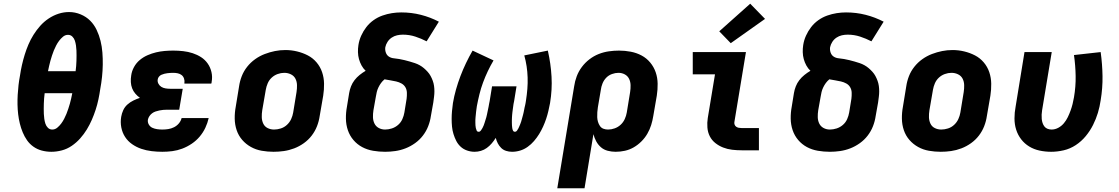

<svg xmlns="http://www.w3.org/2000/svg" viewBox="-20 -811 6040 1036"><path d="M257 8Q231 8 206 1.5Q181 -5 160.5 -19.5Q140 -34 126 -54Q112 -74 102.5 -97Q93 -120 87 -144.5Q81 -169 78 -194.5Q75 -220 74.5 -246.5Q74 -273 75.5 -299.5Q77 -326 80 -352Q83 -378 88 -404Q92 -432 98.5 -460.5Q105 -489 113.5 -516.5Q122 -544 133.5 -571Q145 -598 161 -623.5Q177 -649 197 -671.5Q217 -694 242.5 -711Q268 -728 296 -737Q324 -746 353 -746Q385 -746 415 -733.5Q445 -721 466.5 -699.5Q488 -678 501.5 -649.5Q515 -621 522.5 -590.5Q530 -560 532.5 -527.5Q535 -495 534.5 -462Q534 -429 530.5 -396Q527 -363 521 -331Q517 -303 511 -274.5Q505 -246 496 -218.5Q487 -191 475.5 -164.5Q464 -138 448.5 -112.5Q433 -87 412.5 -64Q392 -41 367 -24Q342 -7 313.5 0.5Q285 8 257 8ZM239 -427H388Q390 -441 391 -455Q392 -469 392.5 -483Q393 -497 393 -511Q393 -525 392.5 -538.5Q392 -552 390 -565.5Q388 -579 384 -591.5Q380 -604 370.5 -613.5Q361 -623 347 -623Q332 -623 320 -613Q308 -603 299 -591Q290 -579 283 -565.5Q276 -552 270.5 -538.5Q265 -525 260.5 -511Q256 -497 252 -483Q248 -469 245 -455Q242 -441 239 -427ZM262 -112Q277 -112 289 -122Q301 -132 310 -144Q319 -156 326 -169.5Q333 -183 338.5 -196.5Q344 -210 348.5 -224Q353 -238 357 -251.5Q361 -265 364 -279.5Q367 -294 370 -308H221Q219 -294 218 -280Q217 -266 216.5 -252Q216 -238 216 -224Q216 -210 216.5 -196.5Q217 -183 219 -169.5Q221 -156 225 -143.5Q229 -131 238.5 -121.5Q248 -112 262 -112Z M856 8Q827 8 798 4.5Q769 1 742.5 -8Q716 -17 693 -33Q670 -49 655 -72Q640 -95 634.5 -123.5Q629 -152 634 -181Q637 -199 645 -216.5Q653 -234 667.5 -247Q682 -260 699.5 -268.5Q717 -277 735 -283Q721 -293 710 -306Q699 -319 693 -334.5Q687 -350 686 -368Q685 -386 688 -404Q691 -427 703 -449Q715 -471 734 -487Q753 -503 776 -513Q799 -523 822 -528.5Q845 -534 868.5 -536Q892 -538 915 -538Q942 -538 968.5 -535Q995 -532 1019.5 -524Q1044 -516 1065 -502.5Q1086 -489 1100.5 -468.5Q1115 -448 1121 -422Q1127 -396 1122 -369Q1122 -367 1121.5 -364.5Q1121 -362 1120 -360H975Q975 -361 975 -361.5Q975 -362 975 -363Q977 -375 973 -387Q969 -399 960 -406Q951 -413 939 -415.5Q927 -418 915 -418Q907 -418 899 -417.5Q891 -417 883 -416Q875 -415 867 -413Q859 -411 851 -407.5Q843 -404 837.5 -397Q832 -390 831 -382Q829 -370 835 -359Q841 -348 851 -342Q861 -336 873.5 -334Q886 -332 899 -332H966L947 -219H880Q870 -219 860 -218Q850 -217 840 -215Q830 -213 819.5 -209.5Q809 -206 800.5 -199.5Q792 -193 786 -184Q780 -175 778 -165Q776 -151 783 -139Q790 -127 802 -121.5Q814 -116 828 -114Q842 -112 856 -112Q872 -112 888 -114.5Q904 -117 919 -124.5Q934 -132 945 -145Q956 -158 960 -174H1106Q1100 -147 1088 -121.5Q1076 -96 1057.5 -74Q1039 -52 1014.5 -35.5Q990 -19 963.5 -9Q937 1 910 4.5Q883 8 856 8Z M1456 8Q1424 8 1392.5 2.5Q1361 -3 1334 -18Q1307 -33 1287 -56Q1267 -79 1257 -108.5Q1247 -138 1246.5 -170.5Q1246 -203 1252 -235L1270 -345Q1274 -373 1284.5 -400Q1295 -427 1313.5 -450.5Q1332 -474 1356.5 -491.5Q1381 -509 1408.5 -519.5Q1436 -530 1463.5 -535.5Q1491 -541 1520 -541Q1552 -541 1583 -533.5Q1614 -526 1641 -512Q1668 -498 1688 -474.5Q1708 -451 1718 -421.5Q1728 -392 1728.5 -359.5Q1729 -327 1724 -295L1705 -185Q1701 -157 1690.5 -130Q1680 -103 1662 -79.5Q1644 -56 1619.5 -38.5Q1595 -21 1567.5 -10.5Q1540 0 1512 4Q1484 8 1456 8ZM1459 -112Q1477 -112 1495.5 -118Q1514 -124 1528.5 -137.5Q1543 -151 1551 -168.5Q1559 -186 1562 -204L1580 -314Q1583 -333 1582.5 -352Q1582 -371 1574 -386.5Q1566 -402 1549.5 -410Q1533 -418 1514 -418Q1496 -418 1478 -411.5Q1460 -405 1446 -392Q1432 -379 1424.5 -361.5Q1417 -344 1414 -326L1395 -216Q1392 -197 1392.5 -178.5Q1393 -160 1400.5 -144Q1408 -128 1424 -120Q1440 -112 1459 -112Z M2058 8Q2025 8 1993 2.5Q1961 -3 1934 -17.5Q1907 -32 1887 -55.5Q1867 -79 1857 -108.5Q1847 -138 1846.5 -170.5Q1846 -203 1852 -235L1864 -309Q1867 -327 1874 -345Q1881 -363 1893 -378.5Q1905 -394 1920.5 -406.5Q1936 -419 1953 -429Q1940 -441 1931 -457.5Q1922 -474 1917 -492Q1912 -510 1911.5 -529.5Q1911 -549 1914 -568Q1918 -594 1929 -618.5Q1940 -643 1956.5 -664.5Q1973 -686 1995.5 -702Q2018 -718 2043.5 -727Q2069 -736 2094.5 -740Q2120 -744 2145 -744Q2200 -744 2251 -731Q2302 -718 2348 -694L2282 -588Q2253 -603 2221 -613.5Q2189 -624 2154 -624Q2138 -624 2122.5 -620.5Q2107 -617 2093.5 -608Q2080 -599 2071 -585Q2062 -571 2059 -556Q2057 -541 2062 -527Q2067 -513 2078.5 -505.5Q2090 -498 2105 -496.5Q2120 -495 2134.5 -492.5Q2149 -490 2163 -486.5Q2177 -483 2191 -479Q2205 -475 2218.5 -470.5Q2232 -466 2244.5 -459Q2257 -452 2267.5 -443Q2278 -434 2287.5 -423.5Q2297 -413 2303.5 -401Q2310 -389 2315 -375.5Q2320 -362 2322 -347.5Q2324 -333 2324 -318.5Q2324 -304 2322 -288.5Q2320 -273 2318 -258L2305 -185Q2301 -157 2290.5 -130Q2280 -103 2262 -79.5Q2244 -56 2219.5 -38.5Q2195 -21 2168 -10.5Q2141 0 2113 4Q2085 8 2058 8ZM2058 -112Q2076 -112 2094.5 -118Q2113 -124 2128 -137Q2143 -150 2151 -168Q2159 -186 2162 -204L2174 -278Q2176 -294 2175.5 -310.5Q2175 -327 2167.5 -340Q2160 -353 2146.5 -360.5Q2133 -368 2117.5 -371.5Q2102 -375 2086.5 -377.5Q2071 -380 2055 -383Q2044 -374 2036 -363Q2028 -352 2022 -339.5Q2016 -327 2013 -314.5Q2010 -302 2008 -289L1995 -216Q1992 -197 1992.5 -178.5Q1993 -160 2000.5 -144.5Q2008 -129 2023.5 -120.5Q2039 -112 2058 -112Z M2541 8Q2520 8 2500 1Q2480 -6 2465.5 -19.5Q2451 -33 2442 -50.5Q2433 -68 2427 -87.5Q2421 -107 2419 -127.5Q2417 -148 2417 -169.5Q2417 -191 2419 -212.5Q2421 -234 2424 -255Q2430 -291 2440.5 -328Q2451 -365 2464.5 -400.5Q2478 -436 2494.5 -470.5Q2511 -505 2530 -538L2643 -485Q2626 -456 2612 -426.5Q2598 -397 2586.5 -366Q2575 -335 2567 -302.5Q2559 -270 2553 -238Q2552 -231 2551 -223.5Q2550 -216 2549 -208.5Q2548 -201 2547.5 -193.5Q2547 -186 2546 -178.5Q2545 -171 2545 -164Q2545 -157 2545 -149.5Q2545 -142 2545.5 -134.5Q2546 -127 2547.5 -120Q2549 -113 2552 -106.5Q2555 -100 2563 -100Q2570 -100 2575 -107Q2580 -114 2583.5 -120.5Q2587 -127 2590 -134.5Q2593 -142 2595 -149Q2597 -156 2599.5 -163.5Q2602 -171 2604 -178Q2606 -185 2607.5 -192.5Q2609 -200 2610.5 -207Q2612 -214 2613.5 -221.5Q2615 -229 2616.5 -236Q2618 -243 2619 -250.5Q2620 -258 2622 -265L2635 -345H2767L2754 -265Q2752 -258 2751 -250.5Q2750 -243 2749 -236Q2748 -229 2747 -221.5Q2746 -214 2745 -206.5Q2744 -199 2743.5 -192Q2743 -185 2742.5 -177.5Q2742 -170 2742 -163Q2742 -156 2742 -148.5Q2742 -141 2742.5 -134Q2743 -127 2744 -120Q2745 -113 2748 -106.5Q2751 -100 2759 -100Q2765 -100 2769.5 -106Q2774 -112 2777 -118Q2780 -124 2782.5 -130Q2785 -136 2787.5 -142Q2790 -148 2792 -154.5Q2794 -161 2795.5 -167Q2797 -173 2799 -179.5Q2801 -186 2802.5 -192.5Q2804 -199 2805.5 -205Q2807 -211 2808 -217.5Q2809 -224 2810.5 -230.5Q2812 -237 2813.5 -243Q2815 -249 2816 -255.5Q2817 -262 2818 -268Q2823 -300 2825.5 -331Q2828 -362 2827 -393Q2826 -424 2821.5 -453.5Q2817 -483 2809 -512L2936 -538Q2944 -503 2949 -468Q2954 -433 2956 -397.5Q2958 -362 2956 -327Q2954 -292 2948 -255Q2944 -234 2939 -212.5Q2934 -191 2927 -170Q2920 -149 2910.5 -128Q2901 -107 2889 -87.5Q2877 -68 2861.5 -50Q2846 -32 2827 -18.5Q2808 -5 2786.5 1.5Q2765 8 2743 8Q2726 8 2710.5 3Q2695 -2 2684 -13Q2673 -24 2666 -37.5Q2659 -51 2655 -67Q2645 -51 2633 -37Q2621 -23 2606.5 -12.5Q2592 -2 2575 3Q2558 8 2541 8Z M2987 205 3078 -345Q3082 -373 3092 -399.5Q3102 -426 3119.5 -449.5Q3137 -473 3160.5 -491Q3184 -509 3210.5 -519.5Q3237 -530 3265 -534Q3293 -538 3320 -538Q3352 -538 3383.5 -532Q3415 -526 3442 -511.5Q3469 -497 3488.5 -473.5Q3508 -450 3518 -421Q3528 -392 3528.5 -359.5Q3529 -327 3524 -295L3505 -185Q3501 -160 3493.5 -136Q3486 -112 3473 -89.5Q3460 -67 3441 -48Q3422 -29 3399.5 -16Q3377 -3 3352 2.5Q3327 8 3302 8Q3280 8 3259 2.5Q3238 -3 3222.5 -16.5Q3207 -30 3197 -48.5Q3187 -67 3182 -87L3134 205ZM3261 -112Q3279 -112 3297 -118.5Q3315 -125 3329 -138Q3343 -151 3351 -168.5Q3359 -186 3362 -204L3380 -314Q3383 -333 3382.5 -351.5Q3382 -370 3374.5 -385.5Q3367 -401 3351.5 -409.5Q3336 -418 3317 -418Q3317 -418 3317 -418Q3317 -418 3317 -418Q3300 -418 3282 -411.5Q3264 -405 3251 -391.5Q3238 -378 3231 -360.5Q3224 -343 3222 -326L3206 -232Q3204 -219 3203 -205.5Q3202 -192 3202.5 -179Q3203 -166 3206.5 -154Q3210 -142 3217 -131.5Q3224 -121 3235.5 -116.5Q3247 -112 3261 -112Z M3982 0Q3956 0 3930.5 -3Q3905 -6 3882 -15Q3859 -24 3840 -39Q3821 -54 3810 -75.5Q3799 -97 3797 -123Q3795 -149 3799 -174L3838 -410H3718V-530H4005L3943 -155Q3941 -147 3943.5 -139.5Q3946 -132 3952 -127.5Q3958 -123 3966 -121.5Q3974 -120 3982 -120H4075V0ZM3923 -578 3861 -642 4028 -791 4108 -709Z M4458 8Q4425 8 4393 2.5Q4361 -3 4334 -17.5Q4307 -32 4287 -55.5Q4267 -79 4257 -108.5Q4247 -138 4246.5 -170.5Q4246 -203 4252 -235L4264 -309Q4267 -327 4274 -345Q4281 -363 4293 -378.5Q4305 -394 4320.5 -406.5Q4336 -419 4353 -429Q4340 -441 4331 -457.5Q4322 -474 4317 -492Q4312 -510 4311.5 -529.5Q4311 -549 4314 -568Q4318 -594 4329 -618.5Q4340 -643 4356.5 -664.5Q4373 -686 4395.5 -702Q4418 -718 4443.5 -727Q4469 -736 4494.5 -740Q4520 -744 4545 -744Q4600 -744 4651 -731Q4702 -718 4748 -694L4682 -588Q4653 -603 4621 -613.5Q4589 -624 4554 -624Q4538 -624 4522.5 -620.5Q4507 -617 4493.5 -608Q4480 -599 4471 -585Q4462 -571 4459 -556Q4457 -541 4462 -527Q4467 -513 4478.5 -505.5Q4490 -498 4505 -496.5Q4520 -495 4534.5 -492.5Q4549 -490 4563 -486.5Q4577 -483 4591 -479Q4605 -475 4618.5 -470.5Q4632 -466 4644.5 -459Q4657 -452 4667.5 -443Q4678 -434 4687.5 -423.5Q4697 -413 4703.5 -401Q4710 -389 4715 -375.5Q4720 -362 4722 -347.5Q4724 -333 4724 -318.5Q4724 -304 4722 -288.5Q4720 -273 4718 -258L4705 -185Q4701 -157 4690.5 -130Q4680 -103 4662 -79.5Q4644 -56 4619.5 -38.5Q4595 -21 4568 -10.5Q4541 0 4513 4Q4485 8 4458 8ZM4458 -112Q4476 -112 4494.5 -118Q4513 -124 4528 -137Q4543 -150 4551 -168Q4559 -186 4562 -204L4574 -278Q4576 -294 4575.5 -310.5Q4575 -327 4567.5 -340Q4560 -353 4546.5 -360.5Q4533 -368 4517.5 -371.5Q4502 -375 4486.5 -377.5Q4471 -380 4455 -383Q4444 -374 4436 -363Q4428 -352 4422 -339.5Q4416 -327 4413 -314.5Q4410 -302 4408 -289L4395 -216Q4392 -197 4392.5 -178.5Q4393 -160 4400.5 -144.5Q4408 -129 4423.5 -120.5Q4439 -112 4458 -112Z M5056 8Q5024 8 4992.5 2.5Q4961 -3 4934 -18Q4907 -33 4887 -56Q4867 -79 4857 -108.5Q4847 -138 4846.5 -170.5Q4846 -203 4852 -235L4870 -345Q4874 -373 4884.5 -400Q4895 -427 4913.5 -450.5Q4932 -474 4956.5 -491.5Q4981 -509 5008.5 -519.5Q5036 -530 5063.5 -535.5Q5091 -541 5120 -541Q5152 -541 5183 -533.5Q5214 -526 5241 -512Q5268 -498 5288 -474.5Q5308 -451 5318 -421.5Q5328 -392 5328.5 -359.5Q5329 -327 5324 -295L5305 -185Q5301 -157 5290.5 -130Q5280 -103 5262 -79.5Q5244 -56 5219.5 -38.5Q5195 -21 5167.5 -10.5Q5140 0 5112 4Q5084 8 5056 8ZM5059 -112Q5077 -112 5095.5 -118Q5114 -124 5128.5 -137.5Q5143 -151 5151 -168.5Q5159 -186 5162 -204L5180 -314Q5183 -333 5182.5 -352Q5182 -371 5174 -386.5Q5166 -402 5149.5 -410Q5133 -418 5114 -418Q5096 -418 5078 -411.5Q5060 -405 5046 -392Q5032 -379 5024.5 -361.5Q5017 -344 5014 -326L4995 -216Q4992 -197 4992.5 -178.5Q4993 -160 5000.5 -144Q5008 -128 5024 -120Q5040 -112 5059 -112Z M5652 8Q5620 8 5589.5 1.5Q5559 -5 5533.5 -20.5Q5508 -36 5490 -59.5Q5472 -83 5463 -111.5Q5454 -140 5454 -172Q5454 -204 5460 -235L5508 -530H5655L5603 -216Q5601 -204 5600.5 -192.5Q5600 -181 5601 -169.5Q5602 -158 5605.5 -147.5Q5609 -137 5615.5 -128.5Q5622 -120 5632.5 -116Q5643 -112 5654 -112Q5673 -112 5690.5 -121.5Q5708 -131 5720.5 -146Q5733 -161 5741.5 -178.5Q5750 -196 5756.5 -214Q5763 -232 5767.5 -250Q5772 -268 5775 -286Q5785 -344 5784 -401Q5783 -458 5775 -514L5919 -530Q5928 -465 5929 -400.5Q5930 -336 5919 -270Q5914 -235 5904 -202Q5894 -169 5878 -137Q5862 -105 5838.5 -76.5Q5815 -48 5784.5 -28Q5754 -8 5719.5 0Q5685 8 5652 8Z"/></svg>

Font: Iosevka Curly HvExObl
Style: Regular
Weight: 900
Width: 7
Italic angle: -9°
Monospace: yes
Designer: Belleve Invis
Foundry: Belleve Invis
Version: Version 11.1.0; ttfautohint (v1.8.3)